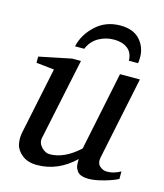

<svg xmlns="http://www.w3.org/2000/svg" viewBox="-107 -776 740 868"><g transform="rotate(15 263.0 -341.5)"><path d="M524 -24Q503 -12 460.5 0Q418 12 388 12Q374 12 363.5 9.5Q353 7 346 3Q339 -1 334.5 -7.5Q330 -14 327.5 -19.5Q325 -25 324 -32.5Q323 -40 323 -44Q323 -48 323 -55Q323 -62 323 -63Q245 12 147 12Q104 12 77.5 -9Q51 -30 45 -57Q39 -84 45 -113L110 -425L26 -434V-463L177 -494H218L138 -113Q133 -89 151 -69.5Q169 -50 190 -50Q259 -50 328 -114L404 -482H497L417 -97Q411 -69 426 -55Q441 -41 461 -41Q492 -41 524 -59ZM472 -579Q472 -560 470 -551H427Q426 -589 401.5 -607.5Q377 -626 339 -626Q300 -626 267 -607.5Q234 -589 218 -551H175Q187 -607 234 -651Q281 -695 350 -695Q410 -695 441 -661Q472 -627 472 -579Z"/></g></svg>

Font: Veleka
Style: Italic
Weight: 400
Italic angle: -12°
Designer: Stefan Peev, Context Ltd, 2016; SIL International, 1997-2014.
Foundry: Stefan Peev, Context Ltd, 2016
Version: Version 1.000